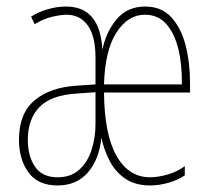

<svg xmlns="http://www.w3.org/2000/svg" viewBox="-20 -650 648 587"><path d="M424 -630Q474 -630 504 -597Q534 -564 547.5 -511Q561 -458 561 -396V-367H298Q299 -240 336 -174Q373 -108 439 -108Q462 -108 491 -116Q520 -124 545 -142V-114Q525 -100 496 -91.5Q467 -83 439 -83Q394 -83 363.5 -103.5Q333 -124 315.5 -157.5Q298 -191 290 -229Q283 -162 248.5 -122.5Q214 -83 156 -83Q96 -83 67 -123Q38 -163 38 -223Q38 -303 85.5 -343Q133 -383 214 -388L272 -392V-473Q272 -539 248.5 -572Q225 -605 183 -605Q167 -605 140.5 -599Q114 -593 86 -576L75 -599Q96 -613 125 -621.5Q154 -630 182 -630Q286 -630 293 -498Q304 -552 336.5 -591Q369 -630 424 -630ZM423 -605Q371 -605 336 -550.5Q301 -496 298 -392H536Q537 -453 525 -501Q513 -549 488 -577Q463 -605 423 -605ZM214 -364Q135 -359 100 -322Q65 -285 65 -223Q65 -173 87 -140.5Q109 -108 156 -108Q196 -108 221.5 -130.5Q247 -153 259.5 -190.5Q272 -228 272 -272V-368Z"/></svg>

Font: Noto Sans Kannada UI ExtraCondensed Thin
Style: Regular
Weight: 100
Width: 2
Designer: Jelle Bosma - Monotype Design Team
Foundry: Monotype Imaging Inc.
Version: Version 2.005; ttfautohint (v1.8.4.7-5d5b)